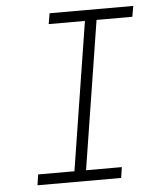

<svg xmlns="http://www.w3.org/2000/svg" viewBox="-52 -776 705 823"><g transform="rotate(-5 300.0 -365.0)"><path d="M76 0 83 -46H239L340 -684H184L192 -730H552L544 -684H390L289 -46H443L436 0Z"/></g></svg>

Font: NKDuy Mono Thin
Style: Italic
Weight: 100
Italic angle: -9°
Monospace: yes
Designer: NKDuy
Foundry: NKDuy
Version: Version 2.251; ttfautohint (v1.8.4.7-5d5b)